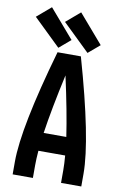

<svg xmlns="http://www.w3.org/2000/svg" viewBox="-105 -1043 710 1102"><g transform="rotate(10 250.0 -492.0)"><path d="M50 0V-74Q50 -273 182 -735H318Q450 -273 450 -74V0H332V-74Q332 -111 328 -159H172Q168 -111 168 -74V0ZM184 -265H316Q295 -408 250 -612Q205 -408 184 -265ZM182 -761 24 -914 106 -984 249 -818ZM352 -761 194 -914 276 -984 419 -818Z"/></g></svg>

Font: Iosevka SS01
Style: Bold
Weight: 700
Monospace: yes
Designer: Belleve Invis
Foundry: Belleve Invis
Version: 2.3.3; ttfautohint (v1.8.3)